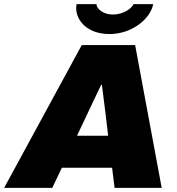

<svg xmlns="http://www.w3.org/2000/svg" viewBox="-57 -905 855 925"><path d="M470 -741C583 -741 669 -818 681 -885H586C578 -864 536 -835 487 -835C447 -835 420 -854 411 -873C409 -877 408 -881 408 -885H312C311 -879 310 -873 310 -866C310 -805 365 -741 470 -741ZM-37 0H195L241 -97H483L495 0H722L594 -688H337ZM314 -251 366 -361C387 -406 409 -451 430 -496H434C439 -451 446 -406 451 -361L464 -251Z"/></svg>

Font: Archivo Black
Style: Italic
Weight: 900
Italic angle: -10°
Designer: Hector Gatti
Foundry: Omnibus-Type
Version: Version 2.001